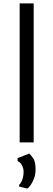

<svg xmlns="http://www.w3.org/2000/svg" viewBox="-20 -833 312 1123"><path d="M95 0V-813H177V0ZM140 270 92 258V248Q102 239.5 110 219Q118 198.5 118 171Q118 150.5 107.2 132Q96.5 113.5 83 110V92L151 65Q164 77 176 95.8Q188 114.5 188 159Q188 186.5 179.2 210Q170.5 233.5 159.2 249.5Q148 265.5 140 270Z"/></svg>

Font: Merriweather Sans Light
Style: Regular
Weight: 300
Designer: Eben Sorkin
Foundry: Eben Sorkin
Version: Version 2.001; ttfautohint (v1.8.3)